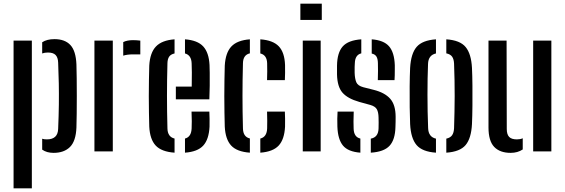

<svg xmlns="http://www.w3.org/2000/svg" viewBox="-20 -820 3060 1040"><path d="M208.5 -68.5Q218 -65 234 -65Q293 -65 295 -121.5Q298 -194.5 298.8 -253.8Q299.5 -313 298.5 -367.5Q297.5 -422 295 -481Q294 -509 281 -522.2Q268 -535.5 239.5 -535.5Q222 -535.5 208.5 -530.5V-591Q233.5 -608 275 -608Q331.5 -608 361.2 -576.2Q391 -544.5 394 -471Q395 -441.5 395.5 -396Q396 -350.5 396 -300Q396 -249.5 395.5 -204Q395 -158.5 394 -129Q391 -55.5 359 -23.8Q327 8 270 8Q233 8 208.5 -9.5ZM53.5 200V-600H152.5V200Z M647.5 -518.5V-592Q668 -602.5 700.5 -602.5Q720.5 -602.5 740 -600V-525.5H701.5Q669 -525.5 647.5 -518.5ZM491.5 0V-600H591V0Z M788.5 -134Q787.5 -167 786.8 -209.8Q786 -252.5 786 -298.8Q786 -345 786.8 -388.2Q787.5 -431.5 788.5 -464.5Q792.5 -534.5 824.8 -568.2Q857 -602 925.5 -607V-530.5Q905 -526 896.2 -513Q887.5 -500 887 -478Q884.5 -386 884.5 -301.8Q884.5 -217.5 887 -124Q888 -78.5 925.5 -69.5V7Q854.5 2 823.2 -31.8Q792 -65.5 788.5 -134ZM932.5 -282V-351H1018.5Q1019.5 -390 1019.2 -427.5Q1019 -465 1018 -478Q1016 -521.5 982 -530.5V-607Q1050 -602 1080.8 -568.5Q1111.5 -535 1115 -468Q1115.5 -456.5 1116 -425.2Q1116.5 -394 1116 -355.2Q1115.5 -316.5 1114 -282ZM982 7V-69.5Q1016 -78 1018 -124.5Q1018.5 -139.5 1018.8 -163.2Q1019 -187 1017.5 -215.5H1114Q1115 -201.5 1115.2 -176Q1115.5 -150.5 1115 -134Q1111.5 -65 1081 -31.5Q1050.5 2 982 7Z M1197.5 -134Q1196.5 -167 1195.8 -209.8Q1195 -252.5 1195 -298.8Q1195 -345 1195.8 -388.2Q1196.5 -431.5 1197.5 -464.5Q1201.5 -534.5 1233.2 -568.2Q1265 -602 1333.5 -607V-531Q1297 -523 1296 -478Q1293.5 -385.5 1293.5 -301.2Q1293.5 -217 1296 -124Q1297 -78.5 1333.5 -70V7Q1263 2 1232 -31.8Q1201 -65.5 1197.5 -134ZM1426.5 -386Q1427.5 -407.5 1427.5 -433.2Q1427.5 -459 1427 -478Q1425.5 -522 1390 -530.5V-607Q1459 -602 1490.2 -569Q1521.5 -536 1524 -468Q1524.5 -448.5 1524.2 -425Q1524 -401.5 1523 -386ZM1390 7V-69.5Q1425.5 -78 1427 -124.5Q1427.5 -144 1427.5 -165Q1427.5 -186 1426.5 -215.5H1523Q1524 -200.5 1524.2 -176Q1524.5 -151.5 1524 -134Q1520.5 -65 1489.5 -31.5Q1458.5 2 1390 7Z M1607 -712V-800H1723V-712ZM1620 0V-600H1717V0Z M1988.5 7V-69Q2029.5 -76.5 2030.5 -124.5Q2031 -146 2031 -155.2Q2031 -164.5 2030.5 -183Q2030 -213 2021 -228.5Q2012 -244 1986 -251.5L1926 -268Q1863 -286 1835 -318.2Q1807 -350.5 1805.5 -416.5Q1805 -443.5 1805.5 -464.5Q1806.5 -534.5 1836.2 -568.2Q1866 -602 1937 -607V-531Q1903.5 -523 1902 -478Q1901.5 -470.5 1901 -457.5Q1900.5 -444.5 1901 -425.5Q1902 -393.5 1910 -374.5Q1918 -355.5 1948 -347.5L2003.5 -333.5Q2064 -318.5 2093.5 -285.2Q2123 -252 2123 -187Q2123 -171.5 2122.8 -159.5Q2122.5 -147.5 2122 -132Q2120.5 -63.5 2090.2 -30.5Q2060 2.5 1988.5 7ZM2026.5 -386Q2027.5 -408.5 2027.5 -435.5Q2027.5 -462.5 2027 -478Q2026.5 -501.5 2019 -513.8Q2011.5 -526 1993.5 -530V-607Q2059 -602 2087.5 -569Q2116 -536 2118.5 -467Q2118.5 -459 2118.5 -443.5Q2118.5 -428 2118.2 -412Q2118 -396 2117 -386ZM1807.5 -134Q1806 -179.5 1808.5 -215.5H1896Q1894.5 -184 1894.8 -162.2Q1895 -140.5 1895.5 -124Q1896.5 -77.5 1932 -69.5V7Q1865.5 2 1837.8 -31.5Q1810 -65 1807.5 -134Z M2201.5 -147.5Q2200 -184.5 2199.2 -239.5Q2198.5 -294.5 2199 -351.8Q2199.5 -409 2201.5 -452.5Q2206 -530.5 2237 -566.2Q2268 -602 2341.5 -607V-530.5Q2300 -521.5 2298.5 -473.5Q2295.5 -398.5 2295.5 -307Q2295.5 -215.5 2299 -126.5Q2300.5 -78 2341.5 -69V7Q2267.5 2 2236.5 -34.2Q2205.5 -70.5 2201.5 -147.5ZM2397.5 7V-69Q2420 -74 2429.2 -88Q2438.5 -102 2439.5 -125.5Q2442.5 -215.5 2442.8 -299.8Q2443 -384 2439.5 -475Q2438.5 -499.5 2429 -513Q2419.5 -526.5 2397.5 -531V-607Q2472 -602 2502.2 -565.2Q2532.5 -528.5 2536.5 -452.5Q2538.5 -412 2539 -357.5Q2539.5 -303 2539 -247.2Q2538.5 -191.5 2536.5 -147.5Q2532.5 -70.5 2502 -34.2Q2471.5 2 2397.5 7Z M2626 -129.5V-600H2724L2725 -121.5Q2725 -92 2737.8 -78.5Q2750.5 -65 2780 -65Q2798 -65 2811.5 -71V-10.5Q2784 8 2746 8Q2688 8 2657 -24.2Q2626 -56.5 2626 -129.5ZM2868 0V-600H2966.5V0Z"/></svg>

Font: Big Shoulders Stencil Text SemiBold
Style: Regular
Weight: 600
Designer: Patric King
Foundry: XO Type Co
Version: Version 1.000